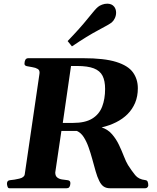

<svg xmlns="http://www.w3.org/2000/svg" viewBox="-20 -1003 837 1023"><path d="M29.8 0Q22.9 0 20 -9Q17.1 -18.1 17.1 -24.4Q17.1 -41.5 33.2 -43Q57.1 -44.9 83.3 -51.3Q109.4 -57.6 111.8 -74.2L190.4 -610.8Q192.9 -628.4 181.2 -635.5Q169.4 -642.6 152.8 -645Q136.2 -647.5 123.3 -650.4Q110.4 -653.3 110.4 -663.1Q110.4 -675.3 115 -684.1Q119.6 -692.9 130.9 -692.9H423.3Q535.6 -692.9 599.1 -673.1Q662.6 -653.3 688.5 -617.2Q714.4 -581.1 714.4 -532.7Q714.4 -489.7 700 -455.3Q685.5 -420.9 659.7 -395Q633.8 -369.1 598.6 -351.6Q563.5 -334 521.5 -324.2Q554.7 -313.5 576.9 -287.8Q599.1 -262.2 614 -230.7Q628.9 -199.2 640.1 -170.2Q651.4 -141.1 662.1 -123.5Q682.1 -92.3 700.4 -69.8Q718.8 -47.4 753.4 -43.5Q763.7 -42.5 766.8 -34.7Q770 -26.9 770 -15.6Q770 -12.2 768.1 -8.5Q766.1 -4.9 762.5 -2.4Q758.8 0 753.4 0H565.9Q546.4 0 532.7 -9Q519 -18.1 508.8 -39.1Q498 -60.5 489.5 -90.8Q481 -121.1 471.9 -154.3Q462.9 -187.5 451.9 -218.5Q440.9 -249.5 426 -272.7Q411.1 -295.9 389.6 -305.2H307.1L274.4 -84Q274.4 -65.9 284.7 -57.6Q294.9 -49.3 310.3 -46.9Q325.7 -44.4 339.8 -43Q355 -41.5 355 -27.3Q355 -23.4 353.8 -16.8Q352.5 -10.3 348.4 -5.1Q344.2 0 335 0ZM314.5 -348.1H369.1Q433.6 -348.1 470.9 -370.8Q508.3 -393.6 524.2 -434.6Q540 -475.6 540 -529.3Q540 -572.3 526.4 -599.1Q512.7 -626 480 -638.7Q447.3 -651.4 390.6 -651.4H358.4ZM363.3 -755.9 340.3 -784.2Q407.2 -853.5 447.8 -904.3Q488.3 -955.1 501.5 -965.8Q510.3 -973.1 523.9 -978.3Q537.6 -983.4 551.3 -983.4Q575.7 -983.4 588.4 -967.3Q598.6 -954.1 598.6 -935.5Q598.6 -920.4 592 -906.2Q585.4 -892.1 575.7 -883.8Q562.5 -873 504.4 -842.5Q446.3 -812 363.3 -755.9Z"/></svg>

Font: Gelasio
Style: Bold Italic
Weight: 700
Italic angle: -8.5°
Designer: Eben Sorkin
Foundry: Eben Sorkin
Version: Version 1.008